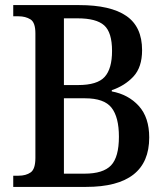

<svg xmlns="http://www.w3.org/2000/svg" viewBox="-20 -734 655 754"><path d="M32 0V-44H53Q82 -44 100.5 -57Q119 -70 119 -114V-603Q119 -646 99.5 -658Q80 -670 53 -670H32V-714H291Q414 -714 476 -671.5Q538 -629 538 -537Q538 -470 504 -433.5Q470 -397 419 -380V-375Q484 -363 525 -318Q566 -273 566 -194Q566 0 318 0ZM287 -400Q362 -400 391 -432Q420 -464 420 -534Q420 -607 389 -634.5Q358 -662 285 -662H231V-400ZM312 -52Q385 -52 416 -84.5Q447 -117 447 -197Q447 -274 418 -311Q389 -348 314 -348H231V-52Z"/></svg>

Font: Noto Serif Bengali SemiCondensed Medium
Style: Regular
Weight: 500
Width: 4
Designer: Juan Bruce, Universal Thirst, Indian Type Foundry and the Monotype Design Team.
Foundry: Monotype Imaging Inc.
Version: Version 2.003; ttfautohint (v1.8.4.7-5d5b)